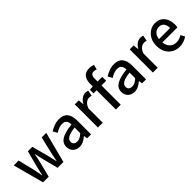

<svg xmlns="http://www.w3.org/2000/svg" viewBox="217 -2013 3231 3231"><g transform="rotate(-45 1832.5 -398.0)"><path d="M175 0 27 -551H143L216 -253Q224 -213 231.5 -174.5Q239 -136 246 -96H251Q259 -136 267.5 -174.5Q276 -213 286 -253L364 -551H470L549 -253Q559 -213 567.5 -174.5Q576 -136 586 -96H591Q599 -136 606 -174.5Q613 -213 622 -253L693 -551H802L659 0H521L451 -272Q441 -311 433 -349.5Q425 -388 416 -431H411Q403 -388 395 -349Q387 -310 377 -271L309 0Z M1035 14Q964 14 918.5 -29.5Q873 -73 873 -146Q873 -235 951.5 -283.5Q1030 -332 1202 -351Q1202 -383 1192.5 -410Q1183 -437 1160.5 -453.5Q1138 -470 1097 -470Q1054 -470 1013.5 -453.5Q973 -437 938 -414L895 -492Q938 -519 994.5 -541.5Q1051 -564 1117 -564Q1220 -564 1268.5 -502.5Q1317 -441 1317 -331V0H1223L1214 -63H1210Q1173 -31 1129 -8.5Q1085 14 1035 14ZM1070 -78Q1106 -78 1137 -95Q1168 -112 1202 -143V-277Q1080 -263 1032 -232Q984 -201 984 -155Q984 -114 1008.5 -96Q1033 -78 1070 -78Z M1480 0V-551H1574L1584 -452H1586Q1615 -505 1656.5 -534.5Q1698 -564 1743 -564Q1763 -564 1777 -561Q1791 -558 1804 -553L1784 -452Q1769 -457 1757 -459Q1745 -461 1728 -461Q1694 -461 1657.5 -434.5Q1621 -408 1595 -342V0Z M1833 -458V-544L1908 -550V-619Q1908 -704 1949.5 -757Q1991 -810 2082 -810Q2111 -810 2135.5 -805Q2160 -800 2179 -792L2156 -705Q2142 -712 2126 -715Q2110 -718 2096 -718Q2023 -718 2023 -620V-551H2134V-458H2023V0H1908V-458Z M2343 14Q2272 14 2226.5 -29.5Q2181 -73 2181 -146Q2181 -235 2259.5 -283.5Q2338 -332 2510 -351Q2510 -383 2500.5 -410Q2491 -437 2468.5 -453.5Q2446 -470 2405 -470Q2362 -470 2321.5 -453.5Q2281 -437 2246 -414L2203 -492Q2246 -519 2302.5 -541.5Q2359 -564 2425 -564Q2528 -564 2576.5 -502.5Q2625 -441 2625 -331V0H2531L2522 -63H2518Q2481 -31 2437 -8.5Q2393 14 2343 14ZM2378 -78Q2414 -78 2445 -95Q2476 -112 2510 -143V-277Q2388 -263 2340 -232Q2292 -201 2292 -155Q2292 -114 2316.5 -96Q2341 -78 2378 -78Z M2788 0V-551H2882L2892 -452H2894Q2923 -505 2964.5 -534.5Q3006 -564 3051 -564Q3071 -564 3085 -561Q3099 -558 3112 -553L3092 -452Q3077 -457 3065 -459Q3053 -461 3036 -461Q3002 -461 2965.5 -434.5Q2929 -408 2903 -342V0Z M3416 14Q3341 14 3280 -20.5Q3219 -55 3183 -119.5Q3147 -184 3147 -275Q3147 -365 3183 -429.5Q3219 -494 3276.5 -529Q3334 -564 3398 -564Q3471 -564 3521 -531.5Q3571 -499 3597 -440.5Q3623 -382 3623 -304Q3623 -287 3621 -271.5Q3619 -256 3617 -245H3260Q3267 -166 3313 -121.5Q3359 -77 3430 -77Q3467 -77 3499 -88Q3531 -99 3561 -118L3601 -45Q3564 -20 3516.5 -3Q3469 14 3416 14ZM3259 -325H3523Q3523 -396 3491.5 -434.5Q3460 -473 3400 -473Q3348 -473 3307.5 -435Q3267 -397 3259 -325Z"/></g></svg>

Font: Source Han Sans SC Medium
Style: Regular
Weight: 500
Designer: Ryoko NISHIZUKA 西塚涼子 (kana, bopomofo & ideographs); Paul D. Hunt (Latin, Greek & Cyrillic); Sandoll Communications 산돌커뮤니
Foundry: Adobe
Version: Version 2.004;hotconv 1.0.118;makeotfexe 2.5.65603